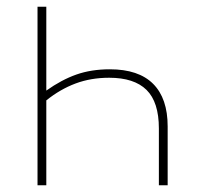

<svg xmlns="http://www.w3.org/2000/svg" viewBox="-20 -548 600 568"><path d="M117 -280Q162 -312 206 -327.5Q250 -343 305 -343Q390 -343 433 -300Q476 -257 476 -174V0H450V-168Q450 -246 413.5 -282Q377 -318 303 -318Q249 -318 203.5 -301Q158 -284 117 -251V0H91V-528H117Z"/></svg>

Font: Noto Sans UI Thin
Style: Regular
Weight: 250
Designer: Monotype Design Team
Foundry: Monotype Imaging Inc.
Version: Version 1.001